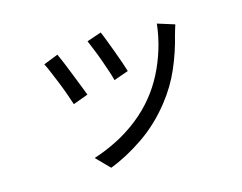

<svg xmlns="http://www.w3.org/2000/svg" viewBox="-92 -719 1183 937"><g transform="rotate(-15 500.0 -250.5)"><path d="M483 -576Q490 -561 501 -531.5Q512 -502 524.5 -469Q537 -436 547 -406.5Q557 -377 562 -360L488 -334Q484 -351 474.5 -380Q465 -409 453 -442.5Q441 -476 429 -505Q417 -534 410 -551ZM845 -520Q840 -505 836.5 -492.5Q833 -480 830 -470Q810 -388 776 -309.5Q742 -231 688 -163Q619 -75 532.5 -16Q446 43 362 75L296 8Q354 -10 413.5 -40Q473 -70 526.5 -112Q580 -154 621 -205Q657 -249 685.5 -304Q714 -359 733 -421Q752 -483 759 -547ZM251 -526Q259 -509 271 -480Q283 -451 296.5 -416.5Q310 -382 322.5 -350.5Q335 -319 342 -300L266 -272Q260 -291 248.5 -323.5Q237 -356 223 -391Q209 -426 196.5 -455Q184 -484 177 -497Z"/></g></svg>

Font: Noto Sans JP Thin
Style: Regular
Weight: 400
Version: Version 2.004-H2;hotconv 1.0.118;makeotfexe 2.5.65603